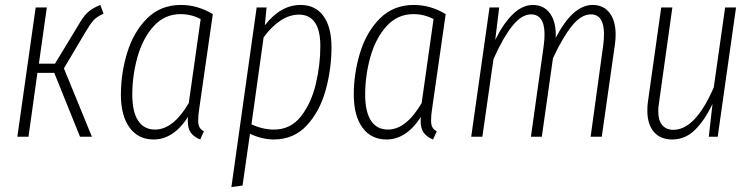

<svg xmlns="http://www.w3.org/2000/svg" viewBox="-20 -552 3042 775"><path d="M398 -497Q370 -484 357 -469.5Q344 -455 324 -421L238 -276L351 0H303L199 -258H131L95 0H50L124 -522H169L137 -295H202L296 -450Q315 -484 333.5 -501.5Q352 -519 385 -532Z M839 -495 784 -112Q780 -87 780 -65Q780 -49 785 -39Q790 -29 803 -22L788 11Q763 1 750.5 -16Q738 -33 738 -64Q738 -74 739 -80Q680 11 600 11Q538 11 503 -37Q468 -85 468 -170Q468 -256 493.5 -339.5Q519 -423 573.5 -477.5Q628 -532 710 -532Q778 -532 839 -495ZM514 -170Q514 -101 537.5 -65Q561 -29 606 -29Q679 -29 742 -136L790 -475Q752 -495 709 -495Q644 -495 600 -446Q556 -397 535 -322Q514 -247 514 -170Z M1016 -522H1056L1049 -450Q1113 -532 1193 -532Q1253 -532 1285.5 -487.5Q1318 -443 1318 -361Q1318 -273 1294.5 -188Q1271 -103 1218.5 -46Q1166 11 1085 11Q1038 11 989 -12L959 197L914 203ZM1273 -366Q1273 -430 1251 -461.5Q1229 -493 1187 -493Q1148 -493 1111 -468Q1074 -443 1044 -401L995 -50Q1041 -29 1086 -29Q1153 -29 1194.5 -82Q1236 -135 1254.5 -212Q1273 -289 1273 -366Z M1779 -495 1724 -112Q1720 -87 1720 -65Q1720 -49 1725 -39Q1730 -29 1743 -22L1728 11Q1703 1 1690.5 -16Q1678 -33 1678 -64Q1678 -74 1679 -80Q1620 11 1540 11Q1478 11 1443 -37Q1408 -85 1408 -170Q1408 -256 1433.5 -339.5Q1459 -423 1513.5 -477.5Q1568 -532 1650 -532Q1718 -532 1779 -495ZM1454 -170Q1454 -101 1477.5 -65Q1501 -29 1546 -29Q1619 -29 1682 -136L1730 -475Q1692 -495 1649 -495Q1584 -495 1540 -446Q1496 -397 1475 -322Q1454 -247 1454 -170Z M2465 -412Q2465 -393 2462 -372L2409 0H2364L2415 -370Q2418 -394 2418 -414Q2418 -494 2365 -494Q2326 -494 2288.5 -447.5Q2251 -401 2212 -317L2167 0H2123L2175 -370Q2178 -394 2178 -413Q2178 -454 2164 -474Q2150 -494 2124 -494Q2085 -494 2047.5 -446.5Q2010 -399 1972 -314L1927 0H1882L1956 -522H1995L1979 -391Q2012 -458 2050.5 -495Q2089 -532 2131 -532Q2176 -532 2201 -496.5Q2226 -461 2223 -399Q2292 -532 2372 -532Q2416 -532 2440.5 -500Q2465 -468 2465 -412Z M2593 -105Q2593 -127 2595 -139L2649 -522H2694L2640 -137Q2637 -119 2637 -104Q2637 -66 2653 -47Q2669 -28 2698 -28Q2787 -28 2861 -199L2907 -522H2951L2877 0H2841L2856 -132Q2824 -66 2785 -27.5Q2746 11 2693 11Q2646 11 2619.5 -19.5Q2593 -50 2593 -105Z"/></svg>

Font: Fira Sans Extra Condensed ExtraLight
Style: Italic
Weight: 275
Width: 3
Italic angle: -8°
Designer: Carrois Corporate & Edenspiekermann AG
Foundry: Carrois Corporate GbR & Edenspiekermann AG
Version: Version 4.203